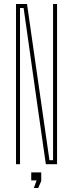

<svg xmlns="http://www.w3.org/2000/svg" viewBox="-20 -820 365 959"><path d="M60 0V-800H115L151 -548L227 -20H245V-800H265V0H209L166 -300L98 -780H80V0ZM136 81V41H186V84L171 119H149L163 81Z"/></svg>

Font: Big Shoulders Display Thin
Style: Regular
Weight: 100
Designer: Patric King
Foundry: XO Type Co
Version: Version 1.000; ttfautohint (v1.8.2)